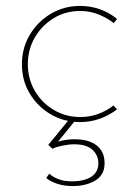

<svg xmlns="http://www.w3.org/2000/svg" viewBox="-20 -406 460 648"><path d="M375 -37Q349 -17 317.5 -5.5Q286 6 251 6Q196 6 151.5 -20Q107 -46 80.5 -90Q54 -134 54 -189Q54 -244 80.5 -288.5Q107 -333 151.5 -359.5Q196 -386 250 -386Q286 -386 318 -374.5Q350 -363 375 -342L364 -328Q341 -346 312 -357.5Q283 -369 251 -369Q201 -369 161 -344.5Q121 -320 97.5 -279.5Q74 -239 74 -189Q74 -140 97.5 -99.5Q121 -59 161.5 -35Q202 -11 251 -11Q283 -11 311.5 -21.5Q340 -32 363 -50ZM146 180Q158 191 177 198.5Q196 206 223 206Q264 206 288 190.5Q312 175 312 145Q312 118 292 99.5Q272 81 230 81Q213 81 191 85.5Q169 90 157 96L143 83L216 -6L232 3L176 72Q189 68 203.5 66Q218 64 231 64Q280 64 306.5 85Q333 106 333 145Q333 184 302 203Q271 222 225 222Q197 222 174 214.5Q151 207 136 195Z"/></svg>

Font: Synthetic Thin
Style: Regular
Weight: 100
Designer: Santiago Orozco
Foundry: Typemade
Version: Version 2.000; ttfautohint (v1.8.4.7-5d5b)